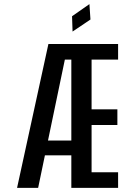

<svg xmlns="http://www.w3.org/2000/svg" viewBox="-20 -914 640 934"><path d="M63 0 215.5 -700H554.5V-624H425.5V-382H551V-306H425.5V-76H554.5V0H327V-158.5H198.5L165.5 0ZM327 -624H295.5L213.5 -230.5H327ZM333 -760.5 330.5 -835 415 -894 420 -819Z"/></svg>

Font: Trispace Condensed
Style: Regular
Weight: 400
Width: 3
Designer: Tyler Finck
Foundry: Etcetera Type Company
Version: Version 1.210; ttfautohint (v1.8.3)